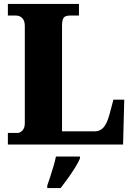

<svg xmlns="http://www.w3.org/2000/svg" viewBox="-20 -734 676 975"><path d="M20 0V-59H70Q82 -59 94 -71.5Q106 -84 106 -109V-602Q106 -629 93 -642Q80 -655 62 -655H20V-714H381V-655H335Q310 -655 302.5 -642.5Q295 -630 295 -604V-67H462Q487 -67 505 -86Q523 -105 536 -153L556 -228H611L605 0ZM220 208Q227 189 235.5 162.5Q244 136 252 109Q260 82 264 61H386V71Q377 92 360.5 118.5Q344 145 324.5 172Q305 199 288 221H220Z"/></svg>

Font: Noto Serif Hebrew SemiCondensed Black
Style: Regular
Weight: 900
Width: 4
Designer: Monotype Design Team
Foundry: Monotype Imaging Inc.
Version: Version 2.004; ttfautohint (v1.8.4.7-5d5b)